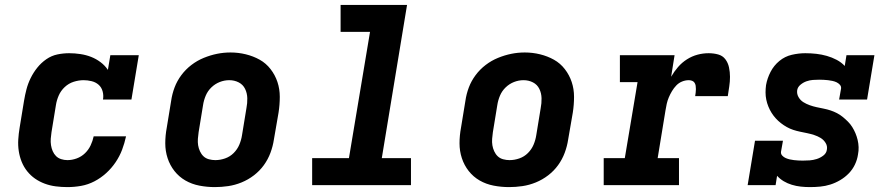

<svg xmlns="http://www.w3.org/2000/svg" viewBox="-20 -755 3640 783"><path d="M255 8Q231 8 207.5 5Q184 2 162.5 -6Q141 -14 123 -26.5Q105 -39 91 -56.5Q77 -74 68.5 -95Q60 -116 56.5 -139Q53 -162 54.5 -186Q56 -210 60 -234L78 -344Q82 -368 88 -391Q94 -414 105 -436.5Q116 -459 132 -479Q148 -499 169 -513.5Q190 -528 214 -533Q238 -538 262 -538Q285 -538 308 -534.5Q331 -531 351.5 -523Q372 -515 390 -501.5Q408 -488 420 -470L430 -530H546L516 -349H400Q403 -366 398.5 -382.5Q394 -399 382 -409.5Q370 -420 353.5 -424Q337 -428 321 -428Q301 -428 280.5 -421.5Q260 -415 244 -400Q228 -385 219.5 -365.5Q211 -346 208 -326L190 -216Q188 -203 187 -189.5Q186 -176 188 -163Q190 -150 195 -138.5Q200 -127 208.5 -118.5Q217 -110 229.5 -106Q242 -102 255 -102Q274 -102 293 -109Q312 -116 326.5 -130Q341 -144 349.5 -162Q358 -180 362 -199H494Q488 -171 478 -144.5Q468 -118 451.5 -93.5Q435 -69 413 -49Q391 -29 365 -15.5Q339 -2 311 3Q283 8 255 8Z M856 8Q824 8 793 2Q762 -4 736 -19Q710 -34 691.5 -57.5Q673 -81 663.5 -110Q654 -139 654 -170.5Q654 -202 660 -234L678 -344Q682 -372 692 -398.5Q702 -425 719.5 -448.5Q737 -472 760.5 -490Q784 -508 811 -519Q838 -530 865 -535.5Q892 -541 920 -541Q952 -541 982.5 -533.5Q1013 -526 1039 -511.5Q1065 -497 1083.5 -473Q1102 -449 1111.5 -420.5Q1121 -392 1121 -360Q1121 -328 1116 -296L1097 -186Q1093 -159 1083 -132Q1073 -105 1056 -81.5Q1039 -58 1015.5 -40Q992 -22 965 -11Q938 0 910.5 4Q883 8 856 8ZM858 -102Q878 -102 898 -109Q918 -116 933 -131Q948 -146 956 -165Q964 -184 967 -204L985 -314Q989 -334 988.5 -354.5Q988 -375 979.5 -392.5Q971 -410 953.5 -419Q936 -428 915 -428Q895 -428 876 -420.5Q857 -413 842 -398.5Q827 -384 819 -365Q811 -346 808 -326L790 -216Q788 -203 787 -189Q786 -175 788 -162.5Q790 -150 795.5 -138Q801 -126 810 -117.5Q819 -109 832 -105.5Q845 -102 858 -102Z M1253 0V-110H1403L1489 -625H1369V-735H1640L1537 -110H1656V0Z M2056 8Q2024 8 1993 2Q1962 -4 1936 -19Q1910 -34 1891.5 -57.5Q1873 -81 1863.5 -110Q1854 -139 1854 -170.5Q1854 -202 1860 -234L1878 -344Q1882 -372 1892 -398.5Q1902 -425 1919.5 -448.5Q1937 -472 1960.5 -490Q1984 -508 2011 -519Q2038 -530 2065 -535.5Q2092 -541 2120 -541Q2152 -541 2182.5 -533.5Q2213 -526 2239 -511.5Q2265 -497 2283.5 -473Q2302 -449 2311.5 -420.5Q2321 -392 2321 -360Q2321 -328 2316 -296L2297 -186Q2293 -159 2283 -132Q2273 -105 2256 -81.5Q2239 -58 2215.5 -40Q2192 -22 2165 -11Q2138 0 2110.5 4Q2083 8 2056 8ZM2058 -102Q2078 -102 2098 -109Q2118 -116 2133 -131Q2148 -146 2156 -165Q2164 -184 2167 -204L2185 -314Q2189 -334 2188.5 -354.5Q2188 -375 2179.5 -392.5Q2171 -410 2153.5 -419Q2136 -428 2115 -428Q2095 -428 2076 -420.5Q2057 -413 2042 -398.5Q2027 -384 2019 -365Q2011 -346 2008 -326L1990 -216Q1988 -203 1987 -189Q1986 -175 1988 -162.5Q1990 -150 1995.5 -138Q2001 -126 2010 -117.5Q2019 -109 2032 -105.5Q2045 -102 2058 -102Z M2442 0V-110H2528L2580 -420H2508V-530H2731L2717 -442Q2729 -463 2745 -481.5Q2761 -500 2781.5 -513Q2802 -526 2824.5 -532Q2847 -538 2870 -538Q2890 -538 2908.5 -533Q2927 -528 2938 -513.5Q2949 -499 2953 -480Q2957 -461 2957 -441.5Q2957 -422 2954 -402.5Q2951 -383 2948 -363H2815Q2816 -370 2817 -377Q2818 -384 2818 -391.5Q2818 -399 2817 -405.5Q2816 -412 2812.5 -417.5Q2809 -423 2802.5 -425.5Q2796 -428 2789 -428Q2775 -428 2761.5 -422.5Q2748 -417 2738 -406.5Q2728 -396 2720.5 -383.5Q2713 -371 2707.5 -358Q2702 -345 2699 -331.5Q2696 -318 2694 -305L2662 -110H2749V0Z M3283 8Q3264 8 3245.5 6Q3227 4 3209 -1.5Q3191 -7 3176 -16Q3161 -25 3149 -38L3143 0H3029L3059 -181H3173L3165 -136Q3164 -127 3170 -120.5Q3176 -114 3184 -110.5Q3192 -107 3200.5 -105Q3209 -103 3218 -102Q3227 -101 3236 -100.5Q3245 -100 3254 -100Q3268 -100 3282 -101Q3296 -102 3310.5 -106.5Q3325 -111 3337.5 -120.5Q3350 -130 3352 -144Q3352 -144 3352 -144Q3352 -144 3352 -144Q3355 -159 3347 -172Q3339 -185 3326.5 -192.5Q3314 -200 3300 -204.5Q3286 -209 3271.5 -212Q3257 -215 3242.5 -218Q3228 -221 3214.5 -225.5Q3201 -230 3188.5 -237Q3176 -244 3164.5 -253Q3153 -262 3143.5 -272.5Q3134 -283 3126.5 -295Q3119 -307 3113.5 -320.5Q3108 -334 3105 -348.5Q3102 -363 3102 -378Q3102 -393 3104 -408Q3109 -436 3122.5 -462Q3136 -488 3158.5 -506.5Q3181 -525 3209 -531.5Q3237 -538 3264 -538Q3287 -538 3309 -535.5Q3331 -533 3352 -527Q3373 -521 3392 -511Q3411 -501 3425 -486L3432 -530H3546L3516 -349H3402L3410 -394Q3411 -403 3405 -409.5Q3399 -416 3391.5 -419.5Q3384 -423 3375 -425Q3366 -427 3357 -428Q3348 -429 3339 -429.5Q3330 -430 3321 -430Q3308 -430 3295 -429Q3282 -428 3269 -423.5Q3256 -419 3244.5 -409.5Q3233 -400 3231 -387Q3229 -372 3236.5 -359Q3244 -346 3256 -338.5Q3268 -331 3282 -326Q3296 -321 3310 -318Q3324 -315 3339 -312Q3354 -309 3367.5 -304.5Q3381 -300 3393.5 -293.5Q3406 -287 3417 -278Q3428 -269 3438 -259Q3448 -249 3455.5 -237Q3463 -225 3468.5 -212Q3474 -199 3477.5 -184.5Q3481 -170 3481.5 -155Q3482 -140 3479 -125Q3476 -104 3466.5 -84Q3457 -64 3441.5 -48Q3426 -32 3406.5 -20.5Q3387 -9 3366.5 -2.5Q3346 4 3325 6Q3304 8 3283 8Z"/></svg>

Font: Iosevka Curly Slab XBdExObl
Style: Regular
Weight: 800
Width: 7
Italic angle: -9°
Monospace: yes
Designer: Belleve Invis
Foundry: Belleve Invis
Version: Version 11.1.0; ttfautohint (v1.8.3)